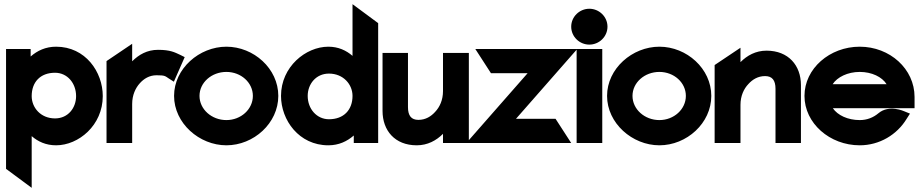

<svg xmlns="http://www.w3.org/2000/svg" viewBox="-20 -686 4416 921"><path d="M9 124 132 215V-33C162 -7 200 11 249 11C357 11 473 -85 473 -225C473 -341 390 -462 249 -462C199 -462 159 -443 127 -415V-451H9ZM132 -225C132 -292 173 -337 244 -337C303 -337 345 -287 345 -225C345 -169 307 -118 244 -118C175 -118 132 -170 132 -225Z M491 0H614V-187C614 -230 630 -264 651 -287C670 -308 696 -325 731 -325C772 -325 772 -321 789 -310L814 -294L866 -412L844 -423C818 -435 797 -447 738 -447C686 -447 646 -424 614 -392V-476L491 -393Z M815 -226C815 -95 936 11 1066 11C1197 11 1315 -95 1315 -226C1315 -357 1197 -462 1066 -462C936 -462 815 -357 815 -226ZM937 -226C937 -290 995 -341 1066 -341C1136 -341 1193 -290 1193 -226C1193 -162 1136 -110 1066 -110C995 -110 937 -162 937 -226Z M1328 -226C1328 -110 1414 11 1555 11C1605 11 1645 -8 1677 -36V0H1794V-575L1671 -666V-418C1641 -444 1603 -462 1555 -462C1447 -462 1328 -366 1328 -226ZM1456 -226C1456 -282 1495 -333 1558 -333C1627 -333 1671 -281 1671 -226C1671 -159 1629 -114 1558 -114C1499 -114 1456 -164 1456 -226Z M1815 -154C1815 -60 1874 11 1979 11C2031 11 2073 -12 2105 -44V0H2229V-432H2105V-249C2105 -206 2089 -172 2067 -149C2048 -128 2022 -111 1987 -111C1953 -111 1937 -131 1937 -172V-432H1815Z M2217 0H2720L2645 -116H2455L2749 -451H2260L2335 -335H2511Z M2720 -558C2720 -510 2760 -472 2807 -472C2854 -472 2894 -510 2894 -558C2894 -606 2854 -644 2807 -644C2760 -644 2720 -606 2720 -558ZM2746 0H2869V-451H2746Z M2892 -226C2892 -95 3013 11 3143 11C3274 11 3392 -95 3392 -226C3392 -357 3274 -462 3143 -462C3013 -462 2892 -357 2892 -226ZM3014 -226C3014 -290 3072 -341 3143 -341C3213 -341 3270 -290 3270 -226C3270 -162 3213 -110 3143 -110C3072 -110 3014 -162 3014 -226Z M3408 0H3532V-183C3532 -226 3548 -260 3570 -283C3589 -304 3615 -321 3650 -321C3684 -321 3700 -301 3700 -260V0H3822V-278C3822 -372 3762 -443 3657 -443C3605 -443 3564 -420 3532 -388V-457L3408 -374Z M3839 -226C3839 -95 3960 11 4104 11C4199 11 4283 -40 4329 -116L4345 -141L4318 -152C4318 -152 4245 -186 4194 -143C4169 -122 4139 -110 4104 -110C4047 -110 3998 -133 3975 -167H4367V-221C4367 -355 4249 -462 4104 -462C3960 -462 3839 -357 3839 -226ZM3974 -282C3996 -316 4046 -341 4104 -341C4162 -341 4211 -317 4233 -282Z"/></svg>

Font: Charger Pro
Style: UltraNar
Weight: 900
Designer: Jasper
Foundry: Cannot Into Space Fonts
Version: Version 1.09